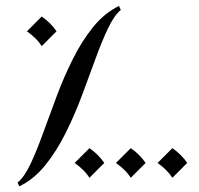

<svg xmlns="http://www.w3.org/2000/svg" viewBox="-20 -598 681 658"><path d="M123 -541.5Q154.3 -519.5 173.8 -490.7L123 -439.9Q113.3 -455.1 100.3 -467.5Q87.4 -480 72.3 -490.7ZM286.6 -90.3Q317.9 -68.4 337.4 -39.6L286.6 11.2Q276.9 -3.9 263.9 -16.4Q251 -28.8 235.8 -39.6ZM428.2 -90.3Q459.5 -68.4 479 -39.6L428.2 11.2Q418.5 -3.9 405.5 -16.4Q392.6 -28.8 377.4 -39.6ZM570.8 -90.3Q602.1 -68.4 621.6 -39.6L570.8 11.2Q561 -3.9 548.1 -16.4Q535.2 -28.8 520 -39.6ZM46.4 40.5 40 27.8Q63.5 8.8 84.5 -35.9Q105.5 -80.6 127.2 -140.6Q148.9 -200.7 173.6 -266.6Q198.2 -332.5 229 -394.5Q259.8 -456.5 298.8 -504.9Q337.9 -553.2 387.7 -577.6L394 -564Q371.1 -544.9 349.9 -500.2Q328.6 -455.6 306.9 -395.5Q285.2 -335.4 260.5 -269.8Q235.8 -204.1 205.1 -142.3Q174.3 -80.6 135.5 -32.2Q96.7 16.1 46.4 40.5Z"/></svg>

Font: Lateef
Style: Regular
Weight: 400
Designer: SIL International
Foundry: SIL International
Version: Version 4.200